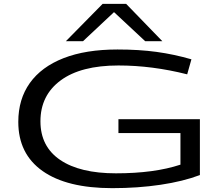

<svg xmlns="http://www.w3.org/2000/svg" viewBox="-20 -967 1154 997"><path d="M75 -334Q75 -452 135 -536Q195 -620 310 -665Q425 -710 590 -710Q702 -710 793 -697.5Q884 -685 974 -659L952 -581Q861 -604 772 -615.5Q683 -627 595 -627Q400 -627 295 -549.5Q190 -472 190 -337Q190 -206 292.5 -136.5Q395 -67 582 -67Q781 -67 917 -112V-276H595V-348H1018V-58Q931 -25 813.5 -7.5Q696 10 563 10Q327 10 201 -79Q75 -168 75 -334ZM322 -753 513 -947H635L823 -753H734L572 -904L411 -753Z"/></svg>

Font: Georama ExtraExtended
Style: Regular
Weight: 400
Width: 8
Designer: Jean-Baptiste Levee
Foundry: Production Type
Version: Version 1.000